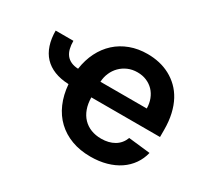

<svg xmlns="http://www.w3.org/2000/svg" viewBox="-117 -732 991 920"><g transform="rotate(30 378.0 -271.5)"><path d="M121.4 -429.3Q121.4 -405.5 126.2 -386.5Q131 -367.5 141.3 -354.2Q151.6 -340.9 168 -333.3Q184.3 -325.6 207.7 -324.6Q215.2 -376.4 236.3 -418.5Q257.5 -460.6 290.3 -490.4Q323.2 -520.2 366.7 -536.4Q410.2 -552.6 462 -552.6Q495.7 -552.6 527.2 -545.5Q558.6 -538.4 586.3 -523.6Q614 -508.9 637.1 -486.5Q660.2 -464.1 676.7 -433.6Q693.2 -403.1 702.2 -364Q711.3 -324.9 711.3 -277V-237.6H331.3Q331.7 -202.4 341.8 -174.9Q351.9 -147.4 370.2 -128.4Q388.5 -109.4 413.9 -99.4Q439.3 -89.5 470.5 -89.5Q512.4 -89.5 542.6 -107.2Q572.8 -125 585.9 -159.8L706 -146.3Q697.4 -110.8 677.2 -81.9Q657 -52.9 626.6 -32.3Q596.2 -11.7 556.3 -0.5Q516.3 10.7 468.8 10.7Q410.9 10.7 364.2 -6.7Q317.5 -24.1 283.6 -56.3Q249.6 -88.4 229.6 -134.4Q209.5 -180.4 204.9 -237.9Q159.8 -239.7 125.9 -253.2Q92 -266.7 69.2 -291Q46.5 -315.3 35 -350.3Q23.4 -385.3 23.4 -429.3ZM588.1 -324.2Q587.7 -351.9 578.7 -375.5Q569.6 -399.1 553.3 -416.2Q536.9 -433.2 514.2 -442.8Q491.5 -452.4 463.8 -452.4Q435 -452.4 411.4 -442.1Q387.8 -431.8 370.6 -414.4Q353.3 -397 343.2 -373.8Q333.1 -350.5 331.7 -324.2Z"/></g></svg>

Font: Interop SemBd
Style: Regular
Weight: 600
Designer: Rasmus Andersson, Google, Jang Haemin
Foundry: jhaemin
Version: Version 1.008